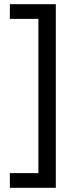

<svg xmlns="http://www.w3.org/2000/svg" viewBox="-20 -736 363 915"><path d="M27 159V89H163V-646H27V-716H246V159Z"/></svg>

Font: Noto Sans Thai Looped SemiCond
Style: Regular
Weight: 400
Width: 4
Designer: Sasikarn Vongin, Ben Mitchell
Foundry: The Fontpad Ltd
Version: Version 1.001